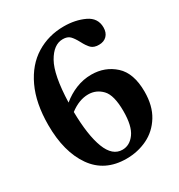

<svg xmlns="http://www.w3.org/2000/svg" viewBox="-179 -869 930 999"><g transform="rotate(-30 286.0 -370.0)"><path d="M351 -750Q420 -750 474 -724.5Q528 -699 528 -642Q528 -611 510.5 -593Q493 -575 463 -575Q433 -575 417.5 -590Q402 -605 386 -636Q370 -666 355.5 -680.5Q341 -695 313 -695Q258 -695 219 -626Q180 -557 175 -394Q212 -425 256.5 -443Q301 -461 349 -461Q431 -461 488.5 -409Q546 -357 546 -246Q546 -161 510.5 -103.5Q475 -46 417 -18Q359 10 291 10Q161 10 93 -87Q25 -184 25 -345Q25 -476 68 -567.5Q111 -659 185 -704.5Q259 -750 351 -750ZM296 -41Q340 -41 370 -82.5Q400 -124 400 -213Q400 -309 366 -344.5Q332 -380 284 -380Q229 -380 174 -338Q176 -197 206 -119Q236 -41 296 -41Z"/></g></svg>

Font: Minipax
Style: Bold
Weight: 600
Designer: Raphaël Ronot, Igor Stepanchenko (Cyrillic)
Foundry: steppetype
Version: Version 1.002